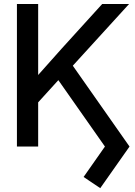

<svg xmlns="http://www.w3.org/2000/svg" viewBox="-20 -748 691 980"><path d="M66.4 0V-727.5H174.8V-365.2Q204.6 -398.9 234.4 -432.1Q264.2 -465.3 294.4 -499.5L501.5 -727.5H638.7L351.6 -412.6L641.1 0L491.7 212.4L406.7 155.3L515.6 0L277.8 -338.9L174.8 -225.6V0Z"/></svg>

Font: Inter Display Medium
Style: Regular
Weight: 500
Designer: Rasmus Andersson
Foundry: rsms
Version: Version 4.001;git-9221beed3